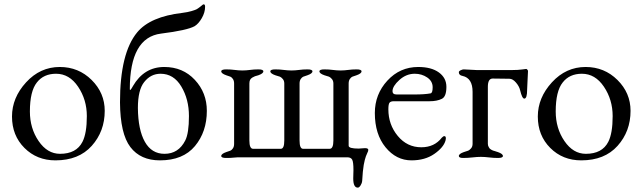

<svg xmlns="http://www.w3.org/2000/svg" viewBox="-20 -721 2945 880"><path d="M254 -414Q340 -414 400 -354.5Q460 -295 460 -213Q460 -119 400.5 -52.5Q341 14 234 14Q149 14 92 -43Q35 -100 35 -187Q35 -273 99.5 -343.5Q164 -414 254 -414ZM237 -383Q180 -383 149 -343Q117 -303 117 -210Q117 -133 157 -74.5Q197 -16 255 -16Q330 -16 358 -71Q378 -110 378 -189Q378 -264 338 -323.5Q298 -383 237 -383Z M716 -383Q671 -383 641 -345Q612 -309 612 -226Q613 -126 644 -71Q675 -16 734 -16Q798 -16 829 -77Q846 -110 846 -189Q846 -266 811 -324.5Q776 -383 716 -383ZM589 -326Q640 -414 733 -414Q818 -414 873 -355Q928 -296 928 -213Q928 -117 873.5 -51.5Q819 14 713 14Q624 14 577.5 -47Q531 -108 530 -252Q530 -478 609 -573Q669 -645 816 -662Q840 -665 857 -670Q874 -675 880 -678Q886 -681 897 -689.5Q908 -698 910 -700Q911 -701 914 -701Q920 -701 920 -690Q920 -664 905 -638Q890 -612 872 -601Q838 -582 718 -567Q575 -549 575 -312Q575 -301 588 -324Q588 -325 589 -326Z M1572 0H1070Q1061 0 1050 1.5Q1039 3 1017 3Q994 3 994 -6Q994 -16 1017 -24Q1030 -28 1036 -30.5Q1042 -33 1047.5 -41Q1053 -49 1053 -62V-338Q1053 -351 1047.5 -359Q1042 -367 1036 -369.5Q1030 -372 1017 -376Q994 -384 994 -394Q994 -403 1017 -403Q1037 -403 1055.5 -400.5Q1074 -398 1091 -398Q1108 -398 1126 -400.5Q1144 -403 1164 -403Q1187 -403 1187 -394Q1187 -384 1164 -376Q1153 -373 1148.5 -371.5Q1144 -370 1136.5 -365.5Q1129 -361 1126 -354.5Q1123 -348 1123 -338V-77Q1123 -39 1140 -39H1267Q1283 -39 1283 -77V-338Q1283 -351 1276 -359Q1269 -367 1263 -369.5Q1257 -372 1242 -376Q1219 -384 1219 -394Q1219 -403 1242 -403Q1262 -403 1280.5 -400.5Q1299 -398 1316 -398Q1333 -398 1351 -400.5Q1369 -403 1389 -403Q1412 -403 1412 -394Q1412 -384 1389 -376Q1376 -372 1370 -369.5Q1364 -367 1358.5 -359Q1353 -351 1353 -338V-77Q1353 -39 1369 -39H1491Q1508 -39 1508 -77V-338Q1508 -351 1501 -359Q1494 -367 1488 -369.5Q1482 -372 1467 -376Q1444 -384 1444 -394Q1444 -403 1467 -403Q1487 -403 1505.5 -400.5Q1524 -398 1541 -398Q1558 -398 1576 -400.5Q1594 -403 1614 -403Q1637 -403 1637 -394Q1637 -384 1614 -376Q1601 -372 1595 -369.5Q1589 -367 1583.5 -359Q1578 -351 1578 -338V-53Q1578 -40 1624 -40Q1628 -40 1638 -41Q1648 -42 1653 -42Q1668 -42 1668 -34Q1668 -30 1667 -28Q1666 -26 1662.5 -17.5Q1659 -9 1657 -4.5Q1655 0 1652 12Q1649 24 1647 35.5Q1645 47 1643 66.5Q1641 86 1640 108Q1639 119 1632.5 129Q1626 139 1620 139Q1599 139 1599 97Q1599 90 1599.5 77Q1600 64 1600 59Q1600 21 1594 10.5Q1588 0 1572 0Z M1881 -383Q1842 -383 1810.5 -354.5Q1779 -326 1779 -303Q1779 -288 1798 -288H1880Q1927 -288 1953 -293Q1963 -294 1963 -321Q1963 -349 1938 -366Q1913 -383 1881 -383ZM1897 -414Q1957 -414 1991.5 -389Q2026 -364 2026 -323Q2026 -278 2005 -268Q1983 -257 1949 -257H1785Q1771 -257 1765.5 -250.5Q1760 -244 1760 -220Q1760 -150 1803 -98Q1846 -46 1911 -46Q1971 -46 2005 -90Q2012 -97 2016 -97Q2027 -97 2022 -77Q2013 -45 1970.5 -15.5Q1928 14 1866 14Q1796 14 1747 -46Q1698 -106 1698 -203Q1698 -289 1755.5 -351.5Q1813 -414 1897 -414Z M2216 -62Q2216 -58 2217 -54Q2218 -50 2220 -47Q2222 -44 2223.5 -41.5Q2225 -39 2228.5 -37Q2232 -35 2234 -33.5Q2236 -32 2241 -30.5Q2246 -29 2248 -28.5Q2250 -28 2255.5 -26Q2261 -24 2262 -24Q2285 -16 2285 -6Q2285 3 2262 3Q2242 3 2221.5 0.5Q2201 -2 2184 -2Q2167 -2 2145.5 0.5Q2124 3 2103 3Q2083 3 2083 -6Q2083 -16 2106 -24Q2120 -28 2126 -30.5Q2132 -33 2139 -41Q2146 -49 2146 -62V-300Q2146 -363 2100 -373Q2083 -376 2083 -390Q2083 -395 2091.5 -399Q2100 -403 2105 -403Q2118 -403 2135 -401.5Q2152 -400 2163 -400H2330Q2353 -400 2372 -402.5Q2391 -405 2392 -405Q2393 -405 2394.5 -404Q2396 -403 2398 -400.5Q2400 -398 2400 -395Q2400 -386 2398 -353.5Q2396 -321 2396 -310Q2396 -269 2383 -269Q2373 -269 2364 -307Q2360 -325 2345 -342.5Q2330 -360 2315 -360Q2309 -360 2279 -360.5Q2249 -361 2238 -361Q2216 -361 2216 -323Z M2664 -414Q2750 -414 2810 -354.5Q2870 -295 2870 -213Q2870 -119 2810.5 -52.5Q2751 14 2644 14Q2559 14 2502 -43Q2445 -100 2445 -187Q2445 -273 2509.5 -343.5Q2574 -414 2664 -414ZM2647 -383Q2590 -383 2559 -343Q2527 -303 2527 -210Q2527 -133 2567 -74.5Q2607 -16 2665 -16Q2740 -16 2768 -71Q2788 -110 2788 -189Q2788 -264 2748 -323.5Q2708 -383 2647 -383Z"/></svg>

Font: EB Garamond 08
Style: Regular
Weight: 400
Version: Version 0.016 ; ttfautohint (v1.5)